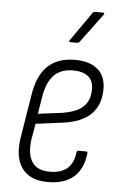

<svg xmlns="http://www.w3.org/2000/svg" viewBox="-51 -727 486 772"><g transform="rotate(5 191.5 -341.0)"><path d="M171 8Q100 8 67.5 -35.5Q35 -79 47 -159L75 -331Q87 -413 127.5 -452Q168 -491 238 -491Q297 -491 329.5 -463.5Q362 -436 362 -384Q362 -320 324.5 -282.5Q287 -245 210 -235L102 -221L91 -157Q83 -97 104 -65.5Q125 -34 175 -34Q221 -34 246 -55.5Q271 -77 276 -121Q277 -128 283 -128H314Q320 -128 320 -121Q313 -57 275.5 -24.5Q238 8 171 8ZM108 -262 203 -274Q262 -283 289 -308Q316 -333 316 -380Q316 -414 294.5 -431Q273 -448 234 -448Q185 -448 157 -419.5Q129 -391 119 -331ZM213 -560Q209 -560 208.5 -562Q208 -564 209 -567L291 -684Q294 -690 301 -690H334Q337 -690 338.5 -687.5Q340 -685 337 -682L250 -565Q246 -560 239 -560Z"/></g></svg>

Font: Sofia Sans Condensed Light
Style: Italic
Weight: 300
Italic angle: -9°
Version: Version 4.100